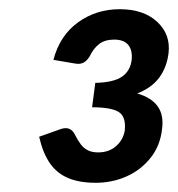

<svg xmlns="http://www.w3.org/2000/svg" viewBox="-20 -843 387 417"><path d="M188 -446Q152 -446 127.5 -456.5Q103 -467 88 -489Q73 -511 65 -546L110 -562Q133 -571 143 -550Q149 -538 155.5 -529.5Q162 -521 171 -516.5Q180 -512 193 -512Q217 -512 232.5 -526Q248 -540 251 -560Q254 -590 237.5 -600Q221 -610 180 -610L187 -663Q227 -664 245 -676.5Q263 -689 266 -713Q268 -734 258.5 -745.5Q249 -757 228 -757Q208 -757 195.5 -747.5Q183 -738 175 -721Q169 -711 161.5 -707Q154 -703 143 -705L96 -713Q110 -766 149.5 -794.5Q189 -823 240 -823Q292 -823 321.5 -795.5Q351 -768 346 -727Q342 -696 325.5 -674Q309 -652 278 -640Q309 -631 322.5 -612Q336 -593 332 -563Q328 -526 306.5 -499.5Q285 -473 254 -459.5Q223 -446 188 -446Z"/></svg>

Font: Aleo SemiBold
Style: Italic
Weight: 600
Italic angle: -7°
Designer: Alessio Laiso
Foundry: Alessio Laiso
Version: Version 2.001;gftools[0.9.29]